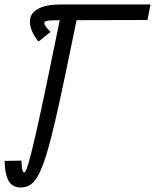

<svg xmlns="http://www.w3.org/2000/svg" viewBox="-30 -820 689 854"><path d="M-9.5 -104.5 65.5 -105.5Q66.5 -71 70 -62Q73.5 -53 77.5 -53Q82.5 -53 89.5 -71.8Q96.5 -90.5 108.5 -137.5Q120.5 -184.5 139.2 -268.8Q158 -353 185 -483.5Q212 -614 250 -800H325Q290 -628.5 263.2 -500.8Q236.5 -373 215.8 -283.2Q195 -193.5 177.2 -135.2Q159.5 -77 142.5 -44.5Q125.5 -12 106.2 1Q87 14 62.5 14Q23 14 7 -18Q-9 -50 -9.5 -104.5ZM639.5 -800 626 -731 226.5 -730Q193.5 -730 180.2 -727.5Q167 -725 167 -717Q167 -711 173.5 -702.2Q180 -693.5 194.5 -677.5L141 -635Q123.5 -656.5 113.2 -679.8Q103 -703 103 -723.5Q103 -760 138 -780Q173 -800 236.5 -800Z"/></svg>

Font: Victor Mono Thin
Style: Italic
Weight: 100
Italic angle: -12°
Monospace: yes
Designer: Rune Bjørnerås
Version: Version 1.561;gftools[0.9.30]